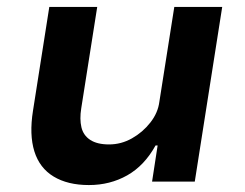

<svg xmlns="http://www.w3.org/2000/svg" viewBox="-20 -523 706 553"><path d="M236 10Q175 10 134.5 -14.5Q94 -39 79 -87Q64 -135 75 -204L122 -503H260L214 -211Q209 -180 214.5 -156.5Q220 -133 240 -120Q260 -107 294 -107Q329 -107 360 -124.5Q391 -142 413 -170Q435 -198 439 -230L482 -503H620L541 0H418L434 -104H428Q396 -46 346.5 -18Q297 10 236 10Z"/></svg>

Font: Nunito Sans 6pt
Style: Bold Italic
Weight: 700
Italic angle: -9°
Version: Version 3.101;gftools[0.9.27]